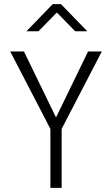

<svg xmlns="http://www.w3.org/2000/svg" viewBox="-20 -902 540 922"><path d="M107 -752 233 -882H273L399 -752H341L253 -842L165 -752ZM276 -283V0H222V-283L29 -655H95L248 -340H250L403 -655H469Z"/></svg>

Font: Lekton
Style: Regular
Weight: 400
Designer: Paolo Mazzetti, Luciano Perondi, Raffaele Flato, Elena Papassissa, Emilio Macchia, Michela Povoleri, Tobias Seemiller, R
Version: Version 34.000